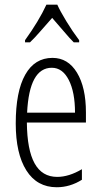

<svg xmlns="http://www.w3.org/2000/svg" viewBox="-20 -786 432 816"><path d="M293.5 -606Q277.8 -621.1 249 -655.3L201.7 -710Q177.2 -682.6 152.6 -654.1Q127.9 -625.5 107.4 -606H86.4V-615.2Q145.5 -697.3 177.2 -766.1H223.6Q235.4 -739.3 262 -695.6Q288.6 -651.9 316.4 -615.2V-606ZM221.2 9.8Q137.2 9.8 92 -61.8Q46.9 -133.3 46.9 -261.2Q46.9 -397 87.2 -468.5Q127.4 -540 203.1 -540Q269 -540 307.1 -477.3Q345.2 -414.6 345.2 -308.1V-265.1H94.2Q95.2 -149.4 127 -91.8Q158.7 -34.2 223.1 -34.2Q272.9 -34.2 328.1 -66.9V-22Q277.3 9.8 221.2 9.8ZM200.2 -498Q104.5 -498 95.2 -307.1H298.8Q298.8 -394.5 272.2 -446.3Q245.6 -498 200.2 -498Z"/></svg>

Font: TypoPRO Open Sans Condensed
Style: Regular
Weight: 300
Width: 3
Foundry: Ascender Corporation
Version: Version 1.10